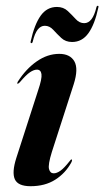

<svg xmlns="http://www.w3.org/2000/svg" viewBox="-20 -634 360 663"><path d="M165.5 -35.5Q176 -35.5 188.8 -44.5Q201.5 -53.5 220 -77Q225 -84 227 -83.5Q231 -82.5 226 -72.5Q206 -36 170.8 -13.5Q135.5 9 85.5 9Q42 9 31.2 -15Q20.5 -39 36.5 -89L111.5 -321.5Q125.5 -362.5 123.2 -378Q121 -393.5 107.5 -393.5Q97 -393.5 83.5 -384.5Q70 -375.5 48 -349.5Q43 -344.5 40.5 -345Q38 -345.5 41.5 -352Q69.5 -396 106.8 -422Q144 -448 184.5 -448Q222 -448 236.8 -422.2Q251.5 -396.5 234.5 -343L159 -109Q145.5 -65.5 149.2 -50.5Q153 -35.5 165.5 -35.5ZM228.9 -489Q206.4 -489 191.5 -503Q176.6 -517 163.9 -531Q151.1 -545 134.7 -545Q106.2 -545 93.2 -491Q91.9 -485 88.5 -485Q84.6 -485 85.9 -491Q98.8 -549.5 120.4 -579.8Q142 -610 176.6 -610Q199.1 -610 214 -596Q228.9 -582 241.6 -568Q254.4 -554 270.8 -554Q299.7 -554 312.7 -608Q314 -614 317.4 -614Q321.3 -614 319.6 -608Q307.1 -549.5 285.2 -519.2Q263.4 -489 228.9 -489Z"/></svg>

Font: Fraunces 144pt SemiBold
Style: Italic
Weight: 600
Italic angle: -16°
Version: Version 1.000;[0bf87f6ff]